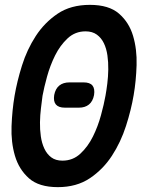

<svg xmlns="http://www.w3.org/2000/svg" viewBox="-20 -760 640 790"><path d="M237 -99Q280 -99 311 -128Q342 -157 362.5 -198.5Q383 -240 395.5 -286Q408 -332 414 -366Q418 -388 421.5 -416Q425 -444 425.5 -474Q426 -504 422 -532Q418 -560 407.5 -582Q397 -604 378.5 -617.5Q360 -631 332 -631Q289 -631 258 -602Q227 -573 206.5 -531.5Q186 -490 173.5 -444.5Q161 -399 155 -366Q152 -343 148.5 -314.5Q145 -286 144.5 -256.5Q144 -227 148 -199Q152 -171 162.5 -148.5Q173 -126 191 -112.5Q209 -99 237 -99ZM218 10Q140 10 99 -26.5Q58 -63 41.5 -119Q25 -175 27.5 -241Q30 -307 40 -366Q50 -425 70.5 -490.5Q91 -556 127 -611.5Q163 -667 217 -703.5Q271 -740 350 -740Q428 -740 469.5 -704Q511 -668 527.5 -612.5Q544 -557 542 -492Q540 -427 530 -369Q520 -309 498.5 -242Q477 -175 440.5 -119Q404 -63 349.5 -26.5Q295 10 218 10ZM305 -317H247Q221 -317 210 -330Q199 -343 203 -369Q208 -395 224 -408Q240 -421 266 -421H324Q350 -421 360.5 -408Q371 -395 367 -369Q362 -343 346 -330Q330 -317 305 -317Z"/></svg>

Font: Maple Mono NL SemiBold
Style: Italic
Weight: 600
Italic angle: -10°
Monospace: yes
Designer: subframe7536
Version: Version 7.000